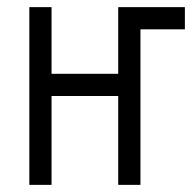

<svg xmlns="http://www.w3.org/2000/svg" viewBox="-20 -520 540 540"><path d="M500 -437.5V-500H312.5V-312.5H125V-500H62.5Q62.5 -500 62.5 0H125Q125 0 125 -250H312.5Q312.5 -250 312.5 0H375V-437.5Z"/></svg>

Font: Unifont
Style: Regular
Weight: 500
Version: Version 15.1.04